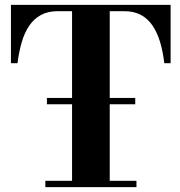

<svg xmlns="http://www.w3.org/2000/svg" viewBox="-20 -770 742 790"><path d="M173 -341V-367H536.5V-341ZM166.5 0V-26H276.5V-724H217Q177.5 -724 148.8 -708.5Q120 -693 100.5 -664.5Q81 -636 69.5 -596.8Q58 -557.5 52 -510H25V-750H682V-510H656Q650.5 -557.5 638.8 -596.8Q627 -636 607.8 -664.5Q588.5 -693 559.8 -708.5Q531 -724 491 -724H431.5V-26H541.5V0Z"/></svg>

Font: Bodoni Moda 9pt
Style: Bold
Weight: 700
Designer: Owen Earl
Foundry: indestructible type
Version: Version 2.005